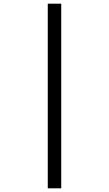

<svg xmlns="http://www.w3.org/2000/svg" viewBox="-20 -780 591 1041"><path d="M239 -760H312V241H239Z"/></svg>

Font: uhindi85
Style: Book
Weight: 400
Designer: Jelle Bosma - Monotype Design Team
Foundry: Monotype Imaging Inc.
Version: Version 2.003